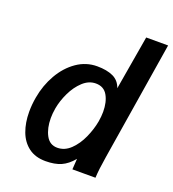

<svg xmlns="http://www.w3.org/2000/svg" viewBox="-143 -899 916 1017"><g transform="rotate(20 315.0 -391.0)"><path d="M58.5 -208.5Q58.5 -249.5 66 -291.5Q78.5 -363.5 113.5 -424.5Q148.5 -485.5 200.8 -521.8Q253 -558 315.5 -558Q370 -558 405.5 -541.5Q441 -525 454.5 -485L506.5 -790H630L522.5 -122Q510 -46.5 508 0H378L382 -60.5Q351 -23 315.8 -7.5Q280.5 8 228.5 8Q171 8 133 -20.5Q95 -49 76.8 -98Q58.5 -147 58.5 -208.5ZM422 -286.5Q427 -316.5 427 -341.5Q427 -397 406 -433.5Q385 -470 340 -470Q300.5 -470 267.5 -439.5Q234.5 -409 212.5 -363Q190.5 -317 182.5 -271.5Q177.5 -241.5 177.5 -216.5Q177.5 -159 198.8 -119.5Q220 -80 263 -80Q304.5 -80 337.8 -112.2Q371 -144.5 392.2 -192Q413.5 -239.5 422 -286.5Z"/></g></svg>

Font: JuliaMono BoldItalic
Style: Regular
Weight: 700
Italic angle: -9°
Monospace: yes
Designer: cormullion
Foundry: corm
Version: Version 0.049; ttfautohint (v1.8.4)